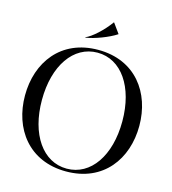

<svg xmlns="http://www.w3.org/2000/svg" viewBox="-140 -1104 1107 1233"><g transform="rotate(15 413.0 -488.0)"><path d="M413 14C661 14 793 -170 793 -390C793 -610 661 -794 413 -794C165 -794 33 -610 33 -390C33 -170 165 14 413 14ZM413 -4.5C253.5 -4.5 145.5 -161.5 145.5 -390C145.5 -618.5 253.5 -775.5 413 -775.5C572 -775.5 680 -618.5 680 -390C680 -161.5 572 -4.5 413 -4.5ZM463 -990.5C419 -929 352 -867.5 310 -850.5L312 -848.5C369.5 -856.5 460.5 -891 511 -924.5V-926L464.5 -990.5Z"/></g></svg>

Font: Beautique Display Thin
Style: Bold
Weight: 500
Designer: Nhat-Quang Ngo
Version: Version 1.100;Glyphs 3.2.3 (3260)